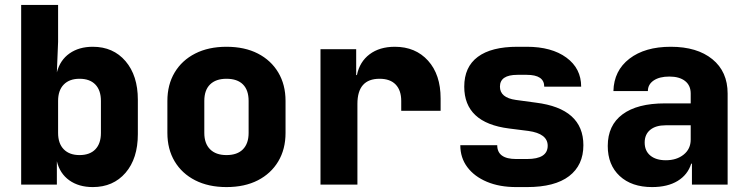

<svg xmlns="http://www.w3.org/2000/svg" viewBox="-20 -750 3040 780"><path d="M357 10Q300 10 261.5 -17.5Q223 -45 211 -95V0H66V-730H216V-580L211 -456Q224 -506 262.5 -533Q301 -560 357 -560Q440 -560 490 -501.5Q540 -443 540 -345V-205Q540 -106 490 -48Q440 10 357 10ZM303 -120Q345 -120 367.5 -143.5Q390 -167 390 -210V-340Q390 -383 367.5 -406.5Q345 -430 303 -430Q262 -430 239 -406.5Q216 -383 216 -340V-210Q216 -167 239 -143.5Q262 -120 303 -120Z M900 10Q827 10 773 -17.5Q719 -45 689.5 -94.5Q660 -144 660 -210V-340Q660 -406 689.5 -455.5Q719 -505 773 -532.5Q827 -560 900 -560Q974 -560 1027.5 -532.5Q1081 -505 1110.5 -455.5Q1140 -406 1140 -340V-210Q1140 -144 1110.5 -94.5Q1081 -45 1027.5 -17.5Q974 10 900 10ZM900 -120Q944 -120 967 -143.5Q990 -167 990 -210V-340Q990 -384 967 -407Q944 -430 900 -430Q857 -430 833.5 -407Q810 -384 810 -340V-210Q810 -167 833.5 -143.5Q857 -120 900 -120Z M1282 0V-550H1427V-445H1430Q1441 -499 1481.5 -529.5Q1522 -560 1584 -560Q1668 -560 1719 -503.5Q1770 -447 1770 -350V-300H1610V-340Q1610 -383 1587.5 -406.5Q1565 -430 1522 -430Q1432 -430 1432 -328V0Z M2077 10Q2009 10 1958 -11.5Q1907 -33 1878.5 -71Q1850 -109 1850 -160H2000Q2000 -104 2077 -104H2121Q2205 -104 2205 -158Q2205 -207 2127 -218L2048 -228Q1866 -251 1866 -398Q1866 -478 1921 -519Q1976 -560 2082 -560H2120Q2221 -560 2281 -516Q2341 -472 2341 -398H2191Q2191 -446 2120 -446H2082Q2011 -446 2011 -398Q2011 -353 2076 -344L2157 -333Q2350 -309 2350 -160Q2350 -79 2292 -34.5Q2234 10 2121 10Z M2629 10Q2546 10 2497.5 -35Q2449 -80 2449 -157Q2449 -241 2509 -285.5Q2569 -330 2681 -330H2786V-370Q2786 -403 2763 -421Q2740 -439 2699 -439Q2659 -439 2635.5 -423Q2612 -407 2612 -380H2472Q2474 -463 2537 -511.5Q2600 -560 2705 -560Q2812 -560 2874 -509.5Q2936 -459 2936 -370V0H2791V-85H2788Q2774 -40 2733 -15Q2692 10 2629 10ZM2685 -99Q2729 -99 2757.5 -122Q2786 -145 2786 -183V-241H2684Q2644 -241 2621.5 -222.5Q2599 -204 2599 -171Q2599 -137 2622 -118Q2645 -99 2685 -99Z"/></svg>

Font: NKDuy Mono ExtraBold
Style: Regular
Weight: 800
Monospace: yes
Designer: NKDuy
Foundry: NKDuy
Version: Version 2.251; ttfautohint (v1.8.4.7-5d5b)